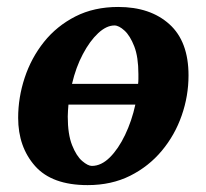

<svg xmlns="http://www.w3.org/2000/svg" viewBox="-20 -520 593 552"><path d="M522 -303.2Q522 -244.1 502.4 -188Q482.9 -131.8 445.3 -86.7Q407.7 -41.5 354 -14.6Q300.3 12.2 231.9 12.2Q129.4 12.2 80.8 -42.7Q32.2 -97.7 32.2 -181.2Q32.2 -239.7 51 -296.6Q69.8 -353.5 106.4 -399.4Q143.1 -445.3 196.8 -472.7Q250.5 -500 319.8 -500Q412.1 -500 467 -450.4Q522 -400.9 522 -303.2ZM377.9 -307.1Q377.9 -356 366 -386.7Q354 -417.5 337.9 -432.1Q321.8 -446.8 309.1 -446.8Q286.1 -446.8 262.2 -424.6Q238.3 -402.3 218.3 -364.5Q198.2 -326.7 187 -278.8H377Q377.9 -285.6 377.9 -293Q377.9 -300.3 377.9 -307.1ZM369.1 -219.2H176.8Q176.3 -210.9 175.5 -202.1Q174.8 -193.4 174.8 -185.1Q174.8 -133.8 187.3 -102.5Q199.7 -71.3 216.3 -57.1Q232.9 -43 244.1 -43Q271 -43 295.7 -67.4Q320.3 -91.8 339.6 -132.1Q358.9 -172.4 369.1 -219.2Z"/></svg>

Font: Charis
Style: Bold Italic
Weight: 700
Italic angle: -11°
Designer: Walt Agee, Miriam Martin, Annie Olsen, Victor Gaultney, Lorna Priest, Alan Ward, Bob Hallissy, Martin Hosken, Sharon Cor
Foundry: SIL Global
Version: Version 7.000